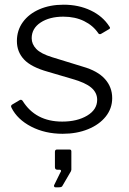

<svg xmlns="http://www.w3.org/2000/svg" viewBox="-20 -560 548 818"><path d="M250 -489Q191 -489 153 -464Q115 -439 115 -397Q115 -372 134.5 -351.5Q154 -331 203 -316L333 -276Q396 -258 427 -223.5Q458 -189 458 -142Q458 -98 430.5 -63.5Q403 -29 355 -9.5Q307 10 247 10Q172 10 113 -20.5Q54 -51 29 -101Q27 -105 27 -107Q27 -111 31 -114L63 -133Q67 -135 69 -135Q72 -135 76 -131Q131 -42 245 -42Q309 -42 351.5 -67.5Q394 -93 394 -135Q394 -165 369 -186.5Q344 -208 287 -224L185 -254Q113 -274 82.5 -306.5Q52 -339 52 -385Q52 -431 77.5 -466Q103 -501 148 -520.5Q193 -540 251 -540Q315 -540 366.5 -515.5Q418 -491 446 -447Q452 -440 445 -436L411 -416Q408 -414 404.5 -414.5Q401 -415 399 -418Q377 -451 338.5 -470Q300 -489 250 -489ZM211 228 237 175Q240 172 240 168Q240 163 233 163H224Q214 163 214 152V87Q214 77 223 77H276Q284 77 284 85V163Q284 165 283 167Q282 169 282 170L247 230Q245 235 241 236.5Q237 238 230 238H216Q212 238 210.5 234.5Q209 231 211 228Z"/></svg>

Font: Libre Franklin Light
Style: Regular
Weight: 300
Designer: Pablo Impallari, Rodrigo Fuenzalida
Foundry: Impallari Type
Version: Version 1.002; ttfautohint (v1.5)